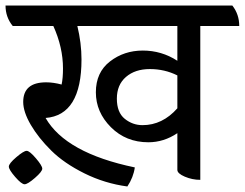

<svg xmlns="http://www.w3.org/2000/svg" viewBox="-61 -631 886 695"><path d="M805 -537H664V20Q635 20 608 8.5Q581 -3 581 -16V-149Q532 -116 476 -116Q395 -116 340.5 -170.5Q286 -225 286 -297Q286 -369 337 -408.5Q388 -448 456 -448Q524 -448 581 -411V-537H219Q234 -475 234 -416Q234 -214 104 -204Q177 -77 427 -25Q422 11 400 44Q318 33 244.5 -3.5Q171 -40 124.5 -86Q78 -132 50.5 -179Q23 -226 23 -262Q23 -333 106 -333Q132 -333 162 -325Q167 -348 167 -383Q167 -460 132 -537H-15Q-41 -569 -41 -611H780Q805 -579 805 -537ZM581 -358Q535 -381 481.5 -381Q428 -381 395 -352.5Q362 -324 362 -274Q362 -224 390.5 -201Q419 -178 455 -178Q527 -178 581 -239ZM-29 -28Q-29 -39 -2 -62Q25 -85 35.5 -85Q46 -85 69 -58Q92 -31 92 -20.5Q92 -10 65.5 13Q39 36 28 36Q17 36 -6 9.5Q-29 -17 -29 -28Z"/></svg>

Font: Karma Medium
Style: Regular
Weight: 500
Designer: Joana Correia
Foundry: Indian Type Foundry
Version: Version 1.202;PS 1.0;hotconv 1.0.78;makeotf.lib2.5.61930; tt